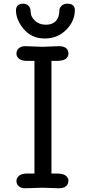

<svg xmlns="http://www.w3.org/2000/svg" viewBox="-20 -1006 455 1026"><path d="M208 -2.9 115.2 0Q93.3 0 80.6 -10.5Q67.9 -21 67.9 -38.6Q67.9 -56.2 82.8 -67.4Q97.7 -78.6 122.6 -78.6H164.1V-680.7H122.6Q97.7 -680.7 82.8 -691.4Q67.9 -702.1 67.9 -719.7Q67.9 -737.3 80.6 -748.3Q93.3 -759.3 115.2 -759.3L208 -755.9L293.5 -759.3Q333.5 -759.3 342.8 -735.4Q345.7 -728.5 345.7 -721.2Q345.7 -680.7 284.2 -680.7H254.9V-78.6H284.2Q318.4 -78.6 332 -66.7Q345.7 -54.7 345.7 -42.5Q345.7 0 293.5 0ZM379.9 -951.2Q379.9 -893.6 334 -846.9Q288.1 -800.3 219 -800.3Q149.9 -800.3 107.7 -849.6Q65.4 -898.9 65.4 -951.2Q65.4 -967.8 75.4 -977.1Q85.4 -986.3 103 -986.3Q120.6 -986.3 132.3 -975.1Q144 -963.9 144 -940.7Q144 -917.5 166.5 -895.8Q189 -874 224.6 -874Q277.8 -874 293 -918.9Q296.9 -931.6 296.9 -947.5Q296.9 -963.4 308.8 -974.9Q320.8 -986.3 340.3 -986.3Q379.9 -986.3 379.9 -951.2Z"/></svg>

Font: Oldenburg
Style: Regular
Weight: 400
Designer: Nicole Fally
Foundry: Nicole Fally
Version: Version 1.001